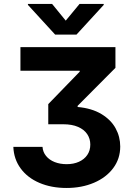

<svg xmlns="http://www.w3.org/2000/svg" viewBox="-20 -770 680 977"><path d="M319.3 65.4Q354.5 65.4 381.6 53.2Q408.7 41 424.1 18.6Q439.5 -3.9 439.5 -34.2Q439.5 -64 423.8 -87.4Q408.2 -110.8 377.2 -124.3Q346.2 -137.7 301.8 -137.7H225.6V-240.2L385.7 -405.3V-410.2H84V-530.3H567.4V-424.8L375 -231.4V-225.6Q446.8 -219.2 495.6 -189.9Q544.4 -160.6 568.1 -117.4Q591.8 -74.2 591.8 -24.4Q591.8 37.6 556.2 85.4Q520.5 133.3 458.3 159.9Q396 186.5 318.4 186.5Q241.2 186.5 180.7 160.6Q120.1 134.8 85.2 87.2Q50.3 39.6 47.9 -22.5H196.3Q198.2 3.9 214.6 23.9Q231 43.9 258.3 54.7Q285.6 65.4 319.3 65.4ZM314.5 -665 384.8 -750H507.8V-745.1L369.1 -593.8H260.7L122.1 -745.1V-750H245.1Z"/></svg>

Font: Pretendard JP
Style: Bold
Weight: 700
Designer: Base glyphs from Inter by Rasmus Andersson; Hangeul glyphs from Noto Sans CJK(Source Han Sans) by Jang Soo-young and Kan
Foundry: Kil Hyung-jin
Version: Version 1.309